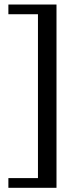

<svg xmlns="http://www.w3.org/2000/svg" viewBox="-20 -726 369 870"><path d="M236 -705.5V125H18V81H152V-661.5H18V-705.5Z"/></svg>

Font: Newsreader 16pt 16pt Medium
Style: Regular
Weight: 500
Version: Version 1.003